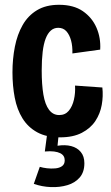

<svg xmlns="http://www.w3.org/2000/svg" viewBox="-20 -561 463 801"><path d="M231 12Q174 12 135.5 -9Q97 -30 74 -67Q51 -104 41.5 -153.5Q32 -203 32 -259Q32 -315 42 -366Q52 -417 74.5 -456.5Q97 -496 134.5 -518.5Q172 -541 226 -541Q287 -541 325.5 -514.5Q364 -488 382.5 -445.5Q401 -403 398 -354L282 -338Q283 -368 276.5 -392Q270 -416 257 -430.5Q244 -445 223 -445Q205 -445 192 -433.5Q179 -422 170.5 -400Q162 -378 158 -344.5Q154 -311 154 -267Q154 -208 161 -166.5Q168 -125 184.5 -103Q201 -81 227 -81Q252 -81 267 -99Q282 -117 288.5 -145.5Q295 -174 293 -204L407 -196Q411 -160 404.5 -123.5Q398 -87 378 -56.5Q358 -26 321.5 -7Q285 12 231 12ZM121 206 146 135Q159 139 176 141Q193 143 210.5 141.5Q228 140 239 132Q250 124 250 108Q250 98 245.5 90.5Q241 83 231 78Q221 73 205.5 71Q190 69 167 71L178 -12H226L220 47Q252 42 277 48.5Q302 55 317 73Q332 91 332 120Q332 157 312.5 179.5Q293 202 261 211.5Q229 221 192 219.5Q155 218 121 206Z"/></svg>

Font: Bricolage Grotesque 24pt Condensed SemiBold
Style: Regular
Weight: 600
Width: 3
Designer: Mathieu Triay
Foundry: Atelier Triay
Version: Version 1.001;gftools[0.9.33.dev8+g029e19f]